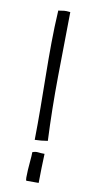

<svg xmlns="http://www.w3.org/2000/svg" viewBox="-83 -742 382 777"><g transform="rotate(10 108.5 -353.0)"><path d="M128 -1H135Q135 -30 136 -61.5Q137 -93 138 -121Q123 -121 111.5 -122.5Q100 -124 88 -119V-118Q88 -104 86 -84Q84 -64 83 -45.5Q82 -27 82 -14Q82 -1 85 -1Q121 -1 128 -1ZM89 -170H90Q107 -171 115.5 -171.5Q124 -172 142 -175Q136 -303 137.5 -439.5Q139 -576 141 -704Q123 -706 116 -705Q109 -704 95 -702H92Q88 -634 87.5 -567Q87 -500 88 -434Q89 -368 89.5 -302Q90 -236 89 -170Z"/></g></svg>

Font: Londrina Solid Thin
Style: Regular
Weight: 250
Designer: Marcelo Magalhaes
Foundry: Marcelo Magalhães
Version: Version 1.002